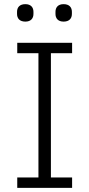

<svg xmlns="http://www.w3.org/2000/svg" viewBox="-20 -904 430 924"><path d="M102 -800C129 -800 141 -816 141 -837V-847C141 -868 129 -884 102 -884C74 -884 62 -868 62 -847V-837C62 -816 74 -800 102 -800ZM286 -800C314 -800 326 -816 326 -837V-847C326 -868 314 -884 286 -884C259 -884 247 -868 247 -847V-837C247 -816 259 -800 286 -800ZM327 0V-50H225V-648H327V-698H63V-648H165V-50H63V0Z"/></svg>

Font: IBM Plex Devanagari Light
Style: Regular
Weight: 300
Designer: Mike Abbink, Paul van der Laan, Pieter van Rosmalen, Erin McLaughlin
Foundry: Bold Monday
Version: Version 1.0